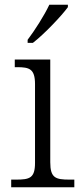

<svg xmlns="http://www.w3.org/2000/svg" viewBox="-20 -786 342 806"><path d="M96 -619V-606H118C165 -642 240 -721 265 -756V-766H187C166 -721 125 -657 96 -619ZM27 0H292V-32H272C213 -32 191 -39 191 -105V-536H42V-504H52C103 -504 127 -497 127 -433V-102C127 -38 104 -32 47 -32H27Z"/></svg>

Font: Noto Serif Georgian Light
Style: Regular
Weight: 300
Designer: Monotype Design Team, Akaki Razmadze
Foundry: Google LLC
Version: Version 2.003